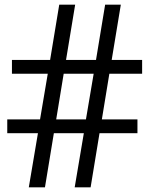

<svg xmlns="http://www.w3.org/2000/svg" viewBox="-20 -720 638 820"><path d="M262 -464H390L429 -700H496L457 -464H587V-405H447L415 -210H567V-151H405L367 80H299L338 -151H210L172 80H103L142 -151H11V-210H151L184 -405H31V-464H194L233 -700H301ZM347 -210 380 -405H252L220 -210Z"/></svg>

Font: Minipax
Style: Bold
Weight: 500
Designer: Raphaël Ronot, Igor Stepanchenko (Cyrillic)
Foundry: steppetype
Version: Version 1.002